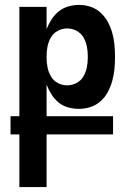

<svg xmlns="http://www.w3.org/2000/svg" viewBox="-20 -548 540 783"><path d="M59 215V0H23V-74H59V-520H170V-429Q178 -450 190 -468.5Q202 -487 219 -501Q236 -515 258 -521.5Q280 -528 302 -528Q326 -528 349 -520.5Q372 -513 390 -496.5Q408 -480 419.5 -459Q431 -438 437.5 -415Q444 -392 446.5 -368Q449 -344 449 -320V-312Q449 -288 446.5 -264Q444 -240 437.5 -217Q431 -194 419.5 -172.5Q408 -151 390 -135Q372 -119 349 -111.5Q326 -104 302 -104Q280 -104 258 -110Q236 -116 219 -130Q202 -144 190 -163Q178 -182 170 -203V-74H441V0H170V215ZM254 -200Q274 -200 292 -209.5Q310 -219 320 -236Q330 -253 334 -272.5Q338 -292 338 -312V-320Q338 -340 334 -359.5Q330 -379 320 -396Q310 -413 292 -422.5Q274 -432 254 -432Q234 -432 216 -422.5Q198 -413 188 -396Q178 -379 174 -359.5Q170 -340 170 -320V-312Q170 -292 174 -272.5Q178 -253 188 -236Q198 -219 216 -209.5Q234 -200 254 -200Z"/></svg>

Font: Moesevka
Style: Bold
Weight: 700
Monospace: yes
Designer: Belleve Invis
Foundry: Belleve Invis
Version: Version 32.5.0; ttfautohint (v1.8.4)